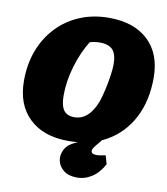

<svg xmlns="http://www.w3.org/2000/svg" viewBox="-94 -752 894 1029"><g transform="rotate(10 353.5 -237.5)"><path d="M315 14Q179 14 102 -59.5Q25 -133 25 -263Q25 -354 53.5 -429Q82 -504 134.5 -559Q187 -614 258.5 -644Q330 -674 417 -674Q553 -674 630 -601.5Q707 -529 707 -398Q707 -273 658.5 -180Q610 -87 522 -36.5Q434 14 315 14ZM324 -117Q404 -117 445 -226Q454 -253 463 -292.5Q472 -332 477.5 -370.5Q483 -409 483 -432Q483 -486 461.5 -510.5Q440 -535 390 -535Q363 -535 336 -527Q296 -462 272 -380.5Q248 -299 248 -222Q248 -168 266 -142.5Q284 -117 324 -117ZM394 199Q349 199 322 178Q295 157 288.5 126.5Q282 96 297.5 65.5Q313 35 354 17L463 -32H501L461 17Q444 38 448.5 50Q453 62 478 62Q489 62 501 59.5Q513 57 526 55L539 101Q514 149 476 174Q438 199 394 199Z"/></g></svg>

Font: Piazzolla Black
Style: Italic
Weight: 900
Italic angle: -11.3°
Designer: Juan Pablo del Peral
Foundry: Huerta Tipografica
Version: Version 1.330